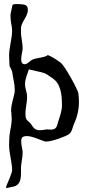

<svg xmlns="http://www.w3.org/2000/svg" viewBox="-20 -691 421 951"><path d="M10 238V240H13C19 240 32 236 37 235C81 230 84 197 84 162V146C84 139 84 133 85 126C87 105 92 87 92 66V60C92 52 85 28 85 10C85 -1 87 -10 94 -13C99 -16 106 -17 113 -17C142 -17 181 4 204 10H210C238 10 305 -15 321 -26C336 -35 340 -62 346 -76C363 -112 371 -149 371 -188C371 -201 370 -215 368 -229C366 -247 301 -365 281 -380C263 -394 239 -409 218 -418H217C216 -418 213 -416 212 -415C194 -405 165 -405 144 -397C128 -391 120 -376 105 -373C98 -373 99 -372 94 -375C87 -378 85 -387 85 -398C85 -416 92 -440 92 -448V-454C92 -475 87 -493 85 -514C84 -521 84 -527 84 -534V-551C84 -581 118 -608 118 -642C118 -657 112 -667 94 -669C84 -670 73 -671 64 -671C53 -671 45 -670 43 -667C41 -665 40 -659 39 -653C39 -650 32 -623 32 -619C32 -571 40 -566 40 -540C40 -499 25 -457 25 -414C25 -399 27 -383 27 -369C27 -357 37 -353 41 -331C44 -306 53 -276 53 -249C53 -243 53 -237 52 -231C46 -201 35 -173 35 -142C35 -140 35 -138 36 -136C36 -124 38 -113 38 -101C38 -76 31 -51 28 -26C27 -24 27 -21 27 -19C26 -5 25 11 25 26C25 69 40 112 40 152V153C40 165 14 224 12 229C11 232 10 236 10 238ZM176 -46C158 -46 148 -53 133 -77C127 -86 117 -91 111 -100C107 -107 106 -117 106 -128C106 -153 114 -185 114 -204V-214C114 -234 104 -251 104 -273C104 -300 114 -319 122 -345C122 -346 124 -348 125 -348C126 -348 127 -346 128 -346C173 -335 188 -334 204 -327C215 -322 228 -311 238 -305C243 -301 248 -298 253 -293C286 -262 287 -200 287 -168C287 -143 276 -113 269 -91C265 -78 263 -59 249 -52C244 -50 239 -49 233 -49C226 -49 219 -50 213 -50C210 -50 207 -50 204 -49C193 -47 184 -46 176 -46Z"/></svg>

Font: Ancial
Style: Regular
Weight: 400
Designer: Daytona Mess (Anne-Dauphine Borione)
Foundry: Daytona Mess (Anne-Dauphine Borione)
Version: Version 1.000;Glyphs 3.2 (3192)